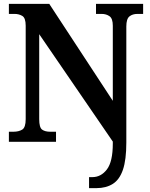

<svg xmlns="http://www.w3.org/2000/svg" viewBox="-20 -734 776 994"><path d="M441 240V183H458Q503 183 533.5 143Q564 103 564 9V-1L183 -557V-117Q183 -74 198 -63Q213 -52 240 -52H270V0H26V-52H49Q77 -52 95 -63Q113 -74 113 -117V-601Q113 -641 95.5 -651.5Q78 -662 55 -662H26V-714H235L564 -212V-601Q564 -638 547 -650Q530 -662 506 -662H477V-714H721V-662H692Q666 -662 650 -649Q634 -636 634 -597V4Q634 93 616.5 144.5Q599 196 564 218Q529 240 479 240Z"/></svg>

Font: Noto Serif Devanagari SemiCondensed
Style: Bold
Weight: 700
Width: 4
Designer: Universal Thirst, Indian Type Foundry and the Monotype Design Team
Foundry: Monotype Imaging Inc.
Version: Version 2.004; ttfautohint (v1.8.4.7-5d5b)